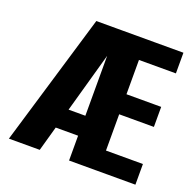

<svg xmlns="http://www.w3.org/2000/svg" viewBox="-120 -799 933 923"><g transform="rotate(20 346.5 -337.5)"><path d="M18.4 0H176.2L346.9 -609.5L346.7 -675H220ZM147.9 -127H367.5V-229.1H174.3ZM326.2 0H665.6V-105.7H476.6V-291.3H654.2V-393.8H476.6V-569.3H665.6V-675H326.2Z"/></g></svg>

Font: Anybody Thin Condensed
Style: Regular
Weight: 100
Width: 3
Version: Version 1.113;gftools[0.9.25]